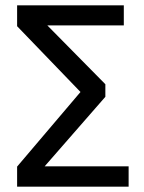

<svg xmlns="http://www.w3.org/2000/svg" viewBox="-20 -714 540 718"><path d="M461 -16H44V-91L281 -370L44 -616V-694H443V-619H157L374 -399V-352L147 -92H461Z"/></svg>

Font: D2Coding
Style: Regular
Weight: 400
Monospace: yes
Designer: Yong-Rak Park; Jeong-Hwan Yoon; Sang-Min Lee;
Foundry: NHN Corporation
Version: Version 1.3.2; Build 20180524